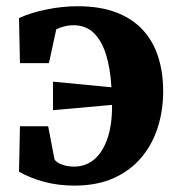

<svg xmlns="http://www.w3.org/2000/svg" viewBox="-20 -582 570 616"><path d="M218.5 13.5Q166.5 13.5 121.2 1.2Q76 -11 41 -31L44 -177H134.5L154.5 -72.5Q155.5 -67.5 164 -61.5Q172.5 -55.5 186.5 -51.5Q200.5 -47.5 217.5 -47.5Q255 -47.5 282.2 -70.5Q309.5 -93.5 324.8 -137.8Q340 -182 339.5 -245.5L150 -228.5V-320L337.5 -302Q334 -363 320 -407.5Q306 -452 280.5 -476.5Q255 -501 216 -501Q200 -501 185.2 -497Q170.5 -493 160.5 -488L137 -379.5H44L41 -524Q77.5 -541 128.8 -551.5Q180 -562 229 -562Q300.5 -562 352 -542.5Q403.5 -523 437 -487.2Q470.5 -451.5 487 -401.2Q503.5 -351 503.5 -288.5Q503.5 -228.5 486.5 -174.2Q469.5 -120 434.5 -77.8Q399.5 -35.5 345.8 -11Q292 13.5 218.5 13.5Z"/></svg>

Font: Merriweather 36pt ExtraBold
Style: Regular
Weight: 800
Designer: Eben Sorkin
Foundry: Eben Sorkin
Version: Version 2.100